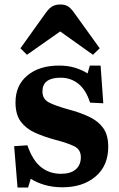

<svg xmlns="http://www.w3.org/2000/svg" viewBox="-20 -820 531 855"><path d="M58 15 43 -169 102 -173Q125 -106 162.5 -76Q200 -46 252 -46Q294 -46 317 -65.5Q340 -85 340 -120Q340 -154 311 -168.5Q282 -183 224 -198Q176 -211 136 -229Q96 -247 72.5 -278.5Q49 -310 49 -364Q49 -440 102 -484Q155 -528 243 -528Q283 -528 315 -518Q347 -508 370 -493L380 -528H428L440 -360L381 -363Q363 -420 329 -447Q295 -474 250 -474Q169 -474 169 -413Q169 -379 197.5 -364Q226 -349 284 -333Q337 -319 377 -300Q417 -281 439.5 -250Q462 -219 462 -166Q462 -82 405.5 -34Q349 14 258 14Q215 14 179 3.5Q143 -7 117 -24L105 15ZM100 -576 71 -605 184 -763Q200 -785 214.5 -792.5Q229 -800 248 -800Q272 -800 285.5 -790Q299 -780 316 -755L424 -605L394 -576L248 -680Z"/></svg>

Font: Literata 36pt
Style: Bold
Weight: 700
Designer: Latin by Veronika Burian and Jose Scaglione. Greek by Irene Vlachou. Cyrillic by Vera Evstafieva.
Foundry: TypeTogether
Version: Version 3.002